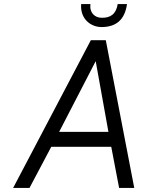

<svg xmlns="http://www.w3.org/2000/svg" viewBox="-20 -931 700 951"><path d="M382 -911C376 -837 430 -797 483 -797C552 -797 598 -830 609 -911H563C555 -860 526 -842 483 -843C450 -843 422 -868 428 -911ZM273 -278 454 -628 517 -278ZM45 0H126L234 -204H531L570 0H645L504 -732H430Z"/></svg>

Font: Exo
Style: Regular Italic
Weight: 400
Designer: Natanael Gama
Version: Version 1.00